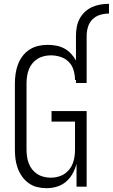

<svg xmlns="http://www.w3.org/2000/svg" viewBox="-20 -978 591 1006"><path d="M378 -790Q378 -813 382 -835.5Q386 -858 396.5 -878.5Q407 -899 424 -915Q441 -931 461.5 -940.5Q482 -950 505 -954Q528 -958 551 -958V-907Q527 -907 504 -900Q481 -893 464.5 -876.5Q448 -860 441 -837Q434 -814 434 -790ZM223 8Q199 8 174.5 2Q150 -4 130 -18.5Q110 -33 95.5 -53.5Q81 -74 72.5 -97.5Q64 -121 61 -145.5Q58 -170 58 -195V-540Q58 -565 61.5 -590Q65 -615 73.5 -638.5Q82 -662 97 -682.5Q112 -703 133 -717Q154 -731 178.5 -737Q203 -743 228 -743Q251 -743 273.5 -739Q296 -735 316 -724.5Q336 -714 351.5 -697.5Q367 -681 378 -661V-790H434V-543H378V-559H373Q373 -585 365.5 -610.5Q358 -636 340 -654Q322 -672 297 -680Q272 -688 246 -688Q228 -688 209.5 -683.5Q191 -679 175.5 -669Q160 -659 148.5 -644.5Q137 -630 130.5 -612.5Q124 -595 121.5 -576.5Q119 -558 119 -540V-195Q119 -177 121.5 -158.5Q124 -140 130.5 -122.5Q137 -105 148.5 -90.5Q160 -76 175.5 -66Q191 -56 209.5 -51.5Q228 -47 246 -47Q264 -47 282.5 -51.5Q301 -56 316.5 -66Q332 -76 343.5 -90.5Q355 -105 361.5 -122.5Q368 -140 370.5 -158Q373 -176 373 -195V-341H250V-396H434V0H381V-120Q374 -93 360.5 -68.5Q347 -44 326 -26Q305 -8 278 0Q251 8 223 8Z"/></svg>

Font: Iosevka Term Curly Light
Style: Regular
Weight: 300
Designer: Belleve Invis
Foundry: Belleve Invis
Version: Version 32.3.0